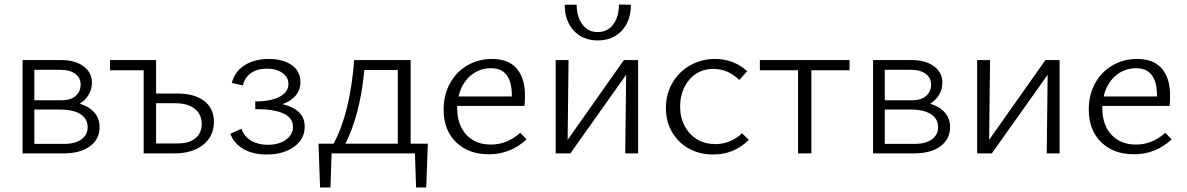

<svg xmlns="http://www.w3.org/2000/svg" viewBox="-20 -679 5256 850"><path d="M421 -116Q421 -63 378.5 -31.5Q336 0 262 0H80V-413H252Q313 -413 350 -385.5Q387 -358 387 -313Q387 -285 373 -260.5Q359 -236 333 -220Q375 -207 398 -180.5Q421 -154 421 -116ZM132 -370V-235H253Q292 -235 314.5 -254Q337 -273 337 -305Q337 -334 313.5 -352Q290 -370 246 -370ZM368 -116Q368 -153 336.5 -173.5Q305 -194 245 -194H132V-42H264Q313 -42 340.5 -62Q368 -82 368 -116Z M927 -140Q927 -76 879.5 -38Q832 0 752 0H616V-368H467V-413H671V-265H764Q841 -265 884 -232Q927 -199 927 -140ZM873 -130Q873 -173 842 -197.5Q811 -222 755 -222H671V-44H768Q817 -44 845 -67Q873 -90 873 -130Z M1329 -118Q1329 -63 1281.5 -29Q1234 5 1161 5Q1100 5 1057.5 -19.5Q1015 -44 1000 -87L1049 -109Q1061 -74 1092 -56Q1123 -38 1165 -38Q1215 -38 1246 -60.5Q1277 -83 1277 -118Q1277 -196 1110 -196V-230Q1180 -230 1218.5 -251Q1257 -272 1257 -307Q1257 -337 1230.5 -356Q1204 -375 1161 -375Q1118 -375 1090.5 -355Q1063 -335 1055 -301L1006 -312Q1021 -365 1065 -391.5Q1109 -418 1169 -418Q1233 -418 1271.5 -391Q1310 -364 1310 -316Q1310 -281 1289 -256Q1268 -231 1230 -218Q1329 -195 1329 -118Z M1867 151H1822L1817 0H1448L1443 151H1397L1390 -43H1457Q1530 -179 1548 -413H1798V-43H1874ZM1741 -43V-369H1593Q1574 -170 1509 -43Z M2311 -62Q2240 4 2144 4Q2054 4 1999 -49.5Q1944 -103 1944 -194Q1944 -259 1972 -310Q2000 -361 2049 -389.5Q2098 -418 2158 -418Q2231 -418 2267.5 -375.5Q2304 -333 2304 -258Q2304 -225 2302 -210H2004V-201Q2004 -126 2044.5 -82.5Q2085 -39 2153 -39Q2225 -39 2283 -91ZM2010 -252H2246V-256Q2246 -377 2154 -377Q2101 -377 2062 -343Q2023 -309 2010 -252Z M2480 -658H2533Q2533 -604 2558.5 -570.5Q2584 -537 2626 -537Q2669 -537 2694.5 -570.5Q2720 -604 2720 -659L2773 -658Q2773 -587 2733 -543.5Q2693 -500 2626 -500Q2560 -500 2520 -543.5Q2480 -587 2480 -658ZM2805 0H2748L2752 -348L2505 0H2440V-413H2497L2493 -60L2742 -413H2805Z M2928 -201Q2928 -262 2956.5 -311.5Q2985 -361 3035 -389.5Q3085 -418 3146 -418Q3228 -418 3288 -364L3253 -325Q3202 -374 3139 -374Q3072 -374 3031.5 -326Q2991 -278 2991 -207Q2991 -158 3011.5 -120Q3032 -82 3067.5 -61.5Q3103 -41 3147 -41Q3180 -41 3210.5 -53.5Q3241 -66 3265 -89L3295 -60Q3231 5 3137 5Q3077 5 3029.5 -21.5Q2982 -48 2955 -94.5Q2928 -141 2928 -201Z M3741 -368H3572V0H3513V-368H3344V-413H3741Z M4186 -116Q4186 -63 4143.5 -31.5Q4101 0 4027 0H3845V-413H4017Q4078 -413 4115 -385.5Q4152 -358 4152 -313Q4152 -285 4138 -260.5Q4124 -236 4098 -220Q4140 -207 4163 -180.5Q4186 -154 4186 -116ZM3897 -370V-235H4018Q4057 -235 4079.5 -254Q4102 -273 4102 -305Q4102 -334 4078.5 -352Q4055 -370 4011 -370ZM4133 -116Q4133 -153 4101.5 -173.5Q4070 -194 4010 -194H3897V-42H4029Q4078 -42 4105.5 -62Q4133 -82 4133 -116Z M4671 0H4614L4618 -348L4371 0H4306V-413H4363L4359 -60L4608 -413H4671Z M5167 -62Q5096 4 5000 4Q4910 4 4855 -49.5Q4800 -103 4800 -194Q4800 -259 4828 -310Q4856 -361 4905 -389.5Q4954 -418 5014 -418Q5087 -418 5123.5 -375.5Q5160 -333 5160 -258Q5160 -225 5158 -210H4860V-201Q4860 -126 4900.5 -82.5Q4941 -39 5009 -39Q5081 -39 5139 -91ZM4866 -252H5102V-256Q5102 -377 5010 -377Q4957 -377 4918 -343Q4879 -309 4866 -252Z"/></svg>

Font: Isabella Sans
Style: Regular
Weight: 400
Designer: Original fonts by Christian Thalmann (Catharsis Fonts), Modifications by Cristiano Sobral
Version: Version 0.002;July 12, 2020;FontCreator 13.0.0.2655 64-bit; 